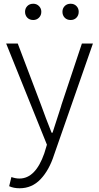

<svg xmlns="http://www.w3.org/2000/svg" viewBox="-20 -767 530 1027"><path d="M29 229 41 180Q63 188 84 188Q170 188 217 53L231 7L13 -534H75L199 -207Q224 -137 256 -57H261L295 -162Q310 -208 309 -207L418 -534H477L269 62Q243 143 197 191.5Q151 240 85 240Q53 240 29 229ZM114 -704Q114 -722 126 -734.5Q138 -747 158 -747Q176 -747 188.5 -734.5Q201 -722 201 -704Q201 -685 188.5 -672.5Q176 -660 158 -660Q138 -660 126 -672.5Q114 -685 114 -704ZM314 -704Q314 -722 326 -734.5Q338 -747 358 -747Q377 -747 389 -734.5Q401 -722 401 -704Q401 -685 389 -672.5Q377 -660 358 -660Q338 -660 326 -672.5Q314 -685 314 -704Z"/></svg>

Font: Merged Yaku Han JP Light
Style: Regular
Weight: 300
Designer: Ryoko NISHIZUKA 西塚涼子 (kana, bopomofo & ideographs); Paul D. Hunt (Latin, Greek & Cyrillic); Sandoll Communications 산돌커뮤니
Foundry: Adobe
Version: Version 2.004